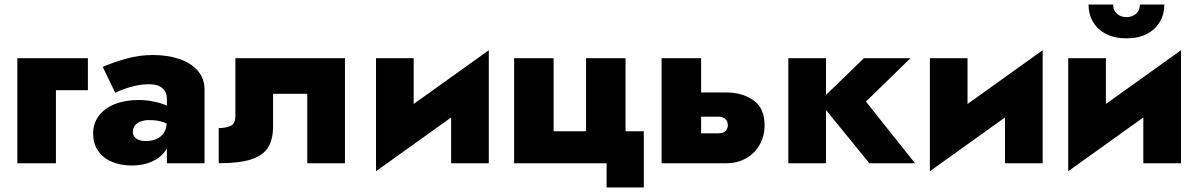

<svg xmlns="http://www.w3.org/2000/svg" viewBox="-20 -715 5249 841"><path d="M56 -460V0H225V-320H365V-460Z M562 -138Q562 -153 570.5 -164.5Q579 -176 595 -182.5Q611 -189 632 -189Q670 -189 695 -180Q720 -171 744 -153V-231Q733 -243 708.5 -253.5Q684 -264 652 -270.5Q620 -277 588 -277Q528 -277 483 -259Q438 -241 413 -208Q388 -175 388 -130Q388 -86 409.5 -54.5Q431 -23 469.5 -6.5Q508 10 558 10Q606 10 644 -6.5Q682 -23 704.5 -54.5Q727 -86 727 -130L711 -188Q711 -153 698 -133.5Q685 -114 663.5 -105.5Q642 -97 618 -97Q603 -97 590 -101.5Q577 -106 569.5 -115Q562 -124 562 -138ZM485 -308Q496 -315 519 -323.5Q542 -332 571.5 -339Q601 -346 634 -346Q672 -346 691.5 -328.5Q711 -311 711 -283V0H876V-322Q876 -371 846.5 -405Q817 -439 766 -456.5Q715 -474 650 -474Q588 -474 531 -457.5Q474 -441 430 -422Z M1491 -460H1011V-208Q1011 -172 989.5 -163Q968 -154 938 -154V0Q1030 0 1082 -17.5Q1134 -35 1155 -70.5Q1176 -106 1176 -160V-304H1326V0H1491Z M2116 -315 2121 -495 1632 -145 1627 35ZM1792 -460H1627V35L1792 -115ZM2121 -495 1956 -345V0H2121Z M2720 -140V-460H2547V-140H2405V-460H2232V0H2637V106H2800V-140Z M2878 -460V0H3051V-460ZM3018 -204H3126Q3146 -204 3157 -194Q3168 -184 3168 -167Q3168 -156 3163 -147.5Q3158 -139 3148.5 -135Q3139 -131 3126 -131H3018V0H3161Q3209 0 3247 -21Q3285 -42 3307 -80Q3329 -118 3329 -167Q3329 -241 3280.5 -275.5Q3232 -310 3161 -310H3018Z M3433 -460V0H3598V-460ZM3764 -460 3568 -270 3788 0H3988L3773 -270L3968 -460Z M4542 -315 4547 -495 4058 -145 4053 35ZM4218 -460H4053V35L4218 -115ZM4547 -495 4382 -345V0H4547Z M5148 -315 5153 -495 4664 -145 4659 35ZM4824 -460H4659V35L4824 -115ZM5153 -495 4988 -345V0H5153ZM4748 -695Q4748 -653 4767.5 -619.5Q4787 -586 4824.5 -566.5Q4862 -547 4914 -547Q4967 -547 5004 -566.5Q5041 -586 5060.5 -619.5Q5080 -653 5080 -695H4973Q4973 -676 4964.5 -664Q4956 -652 4942.5 -646Q4929 -640 4914 -640Q4899 -640 4886 -646Q4873 -652 4864.5 -664Q4856 -676 4856 -695Z"/></svg>

Font: Jost ExtraBold
Style: Regular
Weight: 800
Version: Version 3.710